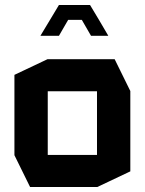

<svg xmlns="http://www.w3.org/2000/svg" viewBox="-20 -752 582 772"><path d="M101 0 38 -128V-451L171 -514H441L504 -386V-63L371 0ZM172 -385V-129H370V-385ZM181 -672 217 -732H342L378 -672L415 -609V-608H346L309 -672H254L217 -608H143V-609Z"/></svg>

Font: Foldit Thin SemiBold
Style: Regular
Weight: 600
Version: Version 1.003